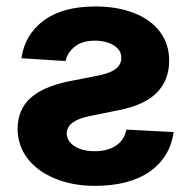

<svg xmlns="http://www.w3.org/2000/svg" viewBox="-20 -573 602 603"><path d="M186 -381.3 47.4 -390.1Q57.6 -464.4 117.7 -508.8Q176.8 -552.7 280.3 -552.7Q348.6 -552.7 401.9 -531.7Q454.1 -511.2 482.4 -473.1Q511.7 -433.6 511.2 -382.8Q511.7 -322.3 472.7 -282.2Q434.6 -243.2 353.5 -227.1L259.3 -208Q189.9 -193.4 189.5 -153.8Q190.4 -128.9 214.4 -113.8Q238.8 -98.1 277.8 -98.1Q317.9 -98.1 344.2 -115.7Q370.1 -132.3 377 -166L525.4 -158.2Q514.2 -79.6 451.2 -34.7Q386.7 10.7 277.8 10.7Q208.5 10.7 152.8 -12.2Q98.1 -34.7 66.9 -74.7Q36.1 -114.3 35.2 -168.9Q36.1 -228.5 74.7 -264.2Q113.3 -299.8 192.9 -316.9L292 -336.4Q329.1 -344.2 345.7 -358.4Q361.3 -372.1 360.8 -391.1Q361.8 -415.5 336.9 -430.7Q313 -445.3 277.8 -445.3Q238.3 -445.3 215.3 -426.8Q191.9 -408.7 186 -381.3Z"/></svg>

Font: My Font
Style: Bold
Weight: 500
Designer: Rasmus Andersson
Foundry: rsms
Version: Version 0.001